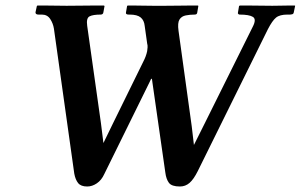

<svg xmlns="http://www.w3.org/2000/svg" viewBox="-20 -666 1093 698"><path d="M297 12Q274 12 264 -0.5Q254 -13 250 -35L176 -562Q173 -581 162.5 -597Q152 -613 132 -613H120Q109 -613 109 -621L114 -644L116 -646Q116 -646 135 -646Q154 -646 179 -645.5Q204 -645 222 -645Q247 -645 278.5 -645.5Q310 -646 334 -646Q358 -646 358 -646L360 -644L356 -622Q355 -613 346 -613Q318 -613 305.5 -606.5Q293 -600 297 -572L347 -218L356 -146L390 -216L501 -442Q511 -461 515 -480Q516 -487 516.5 -494Q517 -501 515 -508L506 -572Q504 -592 491.5 -602.5Q479 -613 451 -613H448Q436 -613 438 -621L442 -644L444 -646Q444 -646 459 -646Q474 -646 495.5 -645.5Q517 -645 536 -645Q554 -645 581 -645Q608 -645 635.5 -645.5Q663 -646 681.5 -646Q700 -646 700 -646L701 -644L697 -620Q696 -613 688 -613Q671 -613 655.5 -610Q640 -607 632.5 -595Q625 -583 629 -554L677 -207L685 -139L723 -215L899 -569Q913 -596 899.5 -604.5Q886 -613 851 -613Q848 -613 846 -615.5Q844 -618 845 -620L849 -644L852 -646Q852 -646 873 -646Q894 -646 922 -645.5Q950 -645 970 -645Q986 -645 1004.5 -645.5Q1023 -646 1037 -646Q1051 -646 1051 -646L1053 -645L1048 -621Q1047 -615 1041.5 -614Q1036 -613 1035 -613H1025Q997 -613 983.5 -602Q970 -591 954 -560L699 -44Q684 -14 669 -1Q654 12 634 12Q604 12 594 -1.5Q584 -15 581 -39L534 -367Q533 -380 531 -380Q529 -380 525 -370L359 -33Q349 -11 332 0.5Q315 12 297 12Z"/></svg>

Font: Libertinus Serif Semibold Italic
Style: Regular
Weight: 600
Italic angle: -11.5°
Designer: Philipp H. Poll, Khaled Hosny
Foundry: Caleb Maclennan
Version: Version 7.051;RELEASE